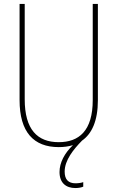

<svg xmlns="http://www.w3.org/2000/svg" viewBox="-20 -734 594 971"><path d="M307 134C307 76 352 21 395 -23C444 -57 475 -122 475 -227V-714H449V-228C449 -72 379 -15 277 -15C169 -15 105 -79 105 -232V-714H79V-228C79 -66 150 10 277 10C302 10 326 7 349 0C306 41 281 89 281 136C281 192 315 217 361 217C378 217 392 214 401 210V187C394 190 378 193 362 193C325 193 307 173 307 134Z"/></svg>

Font: Noto Sans Gujarati UI Condensed Thin
Style: Regular
Weight: 100
Width: 3
Designer: Jelle Bosma - Monotype Design Team, Universal Thirst
Foundry: Monotype Imaging Inc.
Version: Version 2.106